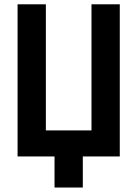

<svg xmlns="http://www.w3.org/2000/svg" viewBox="-20 -713 626 875"><path d="M397 0V-693.4H525.9V0ZM228.5 141.6V-63.5H357.4V141.6ZM60.1 0V-118.7H525.9V0ZM60.1 0V-693.4H189V0Z"/></svg>

Font: Cascadia Code
Style: Regular
Weight: 400
Monospace: yes
Designer: Aaron Bell
Foundry: Saja Typeworks
Version: Version 2106.017